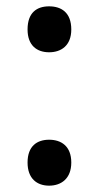

<svg xmlns="http://www.w3.org/2000/svg" viewBox="-20 -572 312 606"><path d="M67 -479C67 -428 97 -407 135 -407C173 -407 205 -428 205 -479C205 -533 173 -552 135 -552C97 -552 67 -533 67 -479ZM67 -59C67 -8 97 14 135 14C173 14 205 -8 205 -59C205 -111 173 -131 135 -131C97 -131 67 -111 67 -59Z"/></svg>

Font: Noto Sans Lao UI Med
Style: Regular
Weight: 500
Designer: Monotype Design Team
Foundry: Monotype Imaging Inc.
Version: Version 2.000